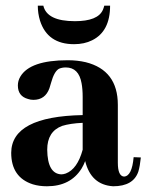

<svg xmlns="http://www.w3.org/2000/svg" viewBox="-20 -647 521 677"><path d="M378.9 9.8Q450.2 9.8 467.8 -42Q473.6 -61.5 476.6 -91.8L451.2 -92.8Q445.3 -25.4 417 -24.4Q395.5 -26.4 395.5 -73.2V-277.3Q395.5 -399.4 282.2 -427.7Q252.9 -434.6 218.8 -434.6Q85.9 -434.6 51.8 -377Q43 -362.3 43 -345.7Q43 -307.6 79.1 -297.9Q87.9 -294.9 97.7 -294.9Q139.6 -294.9 154.3 -335.9Q156.2 -341.8 160.2 -355.5Q170.9 -394.5 187.5 -404.3Q198.2 -409.2 211.9 -409.2Q257.8 -409.2 267.6 -353.5Q271.5 -333 271.5 -304.7V-241.2Q20.5 -236.3 19.5 -108.4Q19.5 -21.5 95.7 2.9Q118.2 9.8 145.5 9.8Q228.5 9.8 267.6 -52.7Q275.4 -65.4 280.3 -79.1Q300.8 4.9 378.9 9.8ZM196.3 -32.2Q147.5 -34.2 146.5 -119.1Q146.5 -183.6 199.2 -203.1Q227.5 -211.9 271.5 -213.9V-119.1Q252.9 -50.8 211.9 -35.2Q203.1 -32.2 196.3 -32.2ZM244.1 -572.3Q325.2 -572.3 342.8 -612.3Q345.7 -619.1 347.7 -627H368.2Q368.2 -536.1 304.7 -504.9Q277.3 -491.2 241.2 -491.2Q147.5 -491.2 121.1 -574.2Q113.3 -599.6 113.3 -627H132.8Q145.5 -572.3 244.1 -572.3Z"/></svg>

Font: Abhaya Libre ExtraBold
Style: Regular
Weight: 800
Designer: Pushpananda Ekanayake, Sol Matas, Pathum Egodawatta
Foundry: Mooniak
Version: Version 1.050 ; ttfautohint (v1.6)